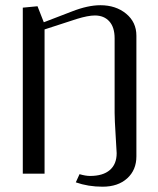

<svg xmlns="http://www.w3.org/2000/svg" viewBox="-20 -662 602 732"><path d="M66.9 0V-632.8L123 -638.2L147 -577.1L253.9 -618.2Q314.9 -642.1 362.8 -642.1Q421.4 -642.1 460.7 -609.9Q500 -577.6 500 -525.9V-65.9Q500 -13.7 464.8 18.1Q429.7 49.8 371.1 49.8Q315.9 49.8 269 33.2L283.2 2Q306.2 8.8 323.2 8.8Q372.6 8.8 398.7 -13.7Q424.8 -36.1 424.8 -78.1Q424.8 -83.5 420.9 -145.3Q417 -207 417 -231.9V-516.1Q417 -558.1 396.7 -580.6Q376.5 -603 341.8 -603Q315.9 -603 272.9 -589.8L149.9 -549.8V0Z"/></svg>

Font: Resagokr
Style: Regular
Weight: 500
Designer: gluk
Foundry: gluk
Version: Version 0.95